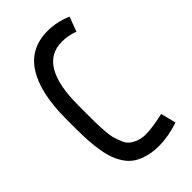

<svg xmlns="http://www.w3.org/2000/svg" viewBox="-28 -642 925 925"><g transform="rotate(45 434.0 -180.0)"><path d="M476.1 0H410.2Q233.4 0 140.6 -59.6Q47.9 -119.1 47.9 -236.3Q47.9 -299.3 74.2 -360.4L148.9 -332.5Q133.3 -291 133.3 -248.5Q133.8 -87.9 405.3 -87.9H472.7Q510.7 -87.9 530 -88.1Q549.3 -88.4 582.5 -90.8Q615.7 -93.3 633.1 -98.1Q650.4 -103 673.3 -112.3Q696.3 -121.6 707.5 -135.5Q718.8 -149.4 727.1 -170.4Q735.4 -191.4 735.4 -218.8Q735.4 -262.7 717.8 -340.8L795.9 -360.4Q819.8 -288.1 819.8 -226.1Q819.8 -184.6 811 -151.6Q802.2 -118.7 787.1 -95Q772 -71.3 747.6 -54.2Q723.1 -37.1 696 -26.9Q668.9 -16.6 631.8 -10.5Q594.7 -4.4 558.6 -2.2Q522.5 0 476.1 0Z"/></g></svg>

Font: Vazir WOL
Style: WOL
Weight: 400
Foundry: Based on Dejavu fonts, by Saber Rastikerdar
Version: Version 26.0.0